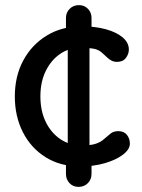

<svg xmlns="http://www.w3.org/2000/svg" viewBox="-20 -731 555 751"><path d="M338 -51Q338 -29 323.5 -14.5Q309 0 287 0Q266 0 252 -14.5Q238 -29 238 -51V-109L245 -147V-562L238 -607V-661Q238 -682 252.5 -696.5Q267 -711 289 -711Q310 -711 324 -696.5Q338 -682 338 -661V-606L330 -572V-144L338 -108ZM294 -80Q216 -80 158.5 -116Q101 -152 69.5 -214Q38 -276 38 -354Q38 -433 71 -494.5Q104 -556 163 -592Q222 -628 299 -628Q353 -628 394.5 -616.5Q436 -605 460 -584.5Q484 -564 484 -537Q484 -520 472.5 -504.5Q461 -489 438 -489Q426 -489 417 -493.5Q408 -498 400.5 -505Q393 -512 382 -522Q367 -537 346 -540.5Q325 -544 294 -544Q250 -544 215 -520Q180 -496 159 -453.5Q138 -411 138 -354Q138 -297 159 -254Q180 -211 216.5 -186.5Q253 -162 299 -162Q334 -162 354 -168.5Q374 -175 388 -188Q401 -199 412.5 -208.5Q424 -218 443 -218Q465 -218 476.5 -203.5Q488 -189 488 -169Q488 -147 461.5 -126.5Q435 -106 391 -93Q347 -80 294 -80Z"/></svg>

Font: Quicksand SemiBold
Style: Regular
Weight: 600
Designer: Andrew Paglinawan
Foundry: Andrew Paglinawan
Version: Version 3.004